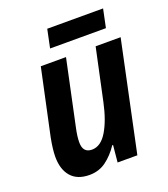

<svg xmlns="http://www.w3.org/2000/svg" viewBox="-131 -792 785 895"><g transform="rotate(-20 261.5 -344.0)"><path d="M465 -607 484 -698H207L188 -607ZM306 -84H310L302 0H400L515 -544H391L336 -287Q318 -202 286.5 -149.5Q255 -97 211 -97Q166 -97 166 -149Q166 -178 175 -219L244 -544H119L49 -217Q38 -160 38 -124Q38 -61 69 -25.5Q100 10 160 10Q207 10 242.5 -16Q278 -42 306 -84Z"/></g></svg>

Font: Noto Sans UI SemiCondensed
Style: Bold Italic
Weight: 700
Width: 4
Designer: Monotype Design Team
Foundry: Monotype Imaging Inc.
Version: 1.001